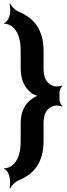

<svg xmlns="http://www.w3.org/2000/svg" viewBox="-20 -831 371 1058"><path d="M308 -282V-322C308 -333 316 -352 324 -357L322 -360C314 -355 290 -353 278 -356C237 -367 220 -402 220 -454V-553C220 -668 166 -733 82 -767C63 -775 42 -797 36 -811L32 -810C38 -796 38 -760 32 -741L26 -728C23 -718 10 -706 2 -704L4 -700C12 -702 35 -694 44 -687C79 -661 94 -614 94 -553V-454C94 -389 117 -344 158 -315C170 -308 188 -301 198 -302V-306C188 -305 167 -295 156 -286C117 -259 94 -215 94 -151V-52C94 9 80 57 44 83C35 90 12 98 4 96L2 100C10 102 23 114 26 125L30 136C37 156 38 192 32 206L36 207C42 193 63 171 82 163C167 129 220 64 220 -52V-151C220 -203 237 -237 278 -248C289 -251 314 -249 322 -244L324 -247C316 -252 308 -270 308 -282Z"/></svg>

Font: Asimov
Style: EdgeWide
Weight: 500
Designer: Google
Version: Version 2.000980: 2014